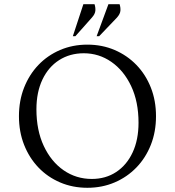

<svg xmlns="http://www.w3.org/2000/svg" viewBox="-20 -882 831 912"><path d="M395 10Q325 10 265.5 -15.5Q206 -41 162.5 -86.5Q119 -132 94.5 -194Q70 -256 70 -330Q70 -404 94.5 -466Q119 -528 162.5 -573.5Q206 -619 265.5 -644.5Q325 -670 395 -670Q465 -670 524.5 -644.5Q584 -619 628 -573.5Q672 -528 696.5 -466Q721 -404 721 -330Q721 -256 696.5 -194Q672 -132 628 -86.5Q584 -41 524.5 -15.5Q465 10 395 10ZM416 -32Q482 -32 532 -65Q582 -98 610 -158Q638 -218 638 -299Q638 -399 603 -473Q568 -547 509 -588Q450 -629 378 -629Q312 -629 261 -596.5Q210 -564 181.5 -504Q153 -444 153 -363Q153 -263 188 -188.5Q223 -114 282.5 -73Q342 -32 416 -32ZM326 -710 376 -862H429Q434 -847 433 -831.5Q432 -816 417 -799L338 -710ZM439 -710 495 -862H548Q553 -847 552 -831.5Q551 -816 536 -799L451 -710Z"/></svg>

Font: Spectral SC Light
Style: Regular
Weight: 300
Designer: Jean-Baptiste Levee
Foundry: Production Type
Version: Version 2.001